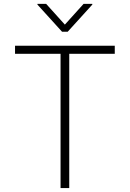

<svg xmlns="http://www.w3.org/2000/svg" viewBox="-20 -961 663 981"><path d="M56.8 -686.1H289.4V0H333.8V-686.1H566.4V-727.3H56.8ZM215.9 -941.1H171.2V-937.5L296.9 -799H326L451.7 -937.5V-941.1H407L311.4 -835.2Z"/></svg>

Font: Karasuma Gothic
Style: Thin
Weight: 200
Designer: Rasmus Andersson / Ryoko Ishizuka
Foundry: rsms
Version: Version 1.00